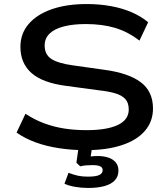

<svg xmlns="http://www.w3.org/2000/svg" viewBox="-20 -734 828 950"><path d="M404 9Q337 9 273.5 -0.5Q210 -10 156.5 -29.5Q103 -49 62 -78L106 -171Q152 -141 199.5 -123.5Q247 -106 298.5 -98Q350 -90 409 -90Q508 -90 562.5 -115.5Q617 -141 617 -192Q617 -226 599.5 -244.5Q582 -263 549.5 -272.5Q517 -282 471 -287L308 -309Q191 -324 136 -372.5Q81 -421 81 -502Q81 -568 122 -615.5Q163 -663 236.5 -688.5Q310 -714 409 -714Q471 -714 527 -704Q583 -694 630 -674Q677 -654 713 -624L670 -533Q613 -577 549.5 -596Q486 -615 404 -615Q341 -615 295 -603Q249 -591 225 -567.5Q201 -544 201 -509Q201 -464 234 -442.5Q267 -421 338 -411L494 -389Q615 -373 676 -327.5Q737 -282 737 -197Q737 -133 697 -86.5Q657 -40 582 -15.5Q507 9 404 9ZM416 196Q383 196 351.5 190.5Q320 185 299 175L319 121Q345 131 366 135.5Q387 140 415 140Q454 140 471 132Q488 124 488 108Q488 94 475 88.5Q462 83 438 83Q424 83 408.5 84Q393 85 377 89L358 71L371 -20H438L426 58L395 47Q414 42 430 40Q446 38 462 38Q494 38 517 46Q540 54 553 70Q566 86 566 110Q566 139 548.5 158Q531 177 497.5 186.5Q464 196 416 196Z"/></svg>

Font: Nunito Sans 10pt Expanded SemiBold
Style: Regular
Weight: 600
Width: 7
Designer: Vernon Adams
Foundry: Vernon Adams
Version: Version 3.101;gftools[0.9.27]